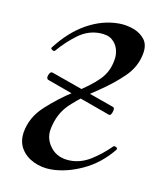

<svg xmlns="http://www.w3.org/2000/svg" viewBox="-57 -448 442 510"><g transform="rotate(10 164.5 -192.5)"><path d="M239 -156 65 -219Q59 -222 63 -232Q67 -242 73 -240L247 -178Q251 -176 250 -170Q249 -164 246 -159Q243 -154 239 -156ZM113 14Q88 14 66 3.5Q44 -7 32.5 -26Q21 -45 25 -71Q32 -112 65 -142.5Q98 -173 137 -198Q179 -224 201.5 -246.5Q224 -269 229 -301Q232 -315 228 -330Q224 -345 212 -355Q200 -365 177 -365Q146 -365 119 -345Q92 -325 69 -298Q67 -296 62 -299Q57 -302 59 -305Q95 -352 137.5 -375.5Q180 -399 224 -399Q244 -399 263.5 -392Q283 -385 294.5 -370Q306 -355 301 -330Q294 -294 266 -267Q238 -240 202 -216Q163 -191 132.5 -163Q102 -135 94 -91Q89 -64 107.5 -41Q126 -18 161 -18Q189 -18 215.5 -34.5Q242 -51 266 -75Q269 -77 273.5 -74.5Q278 -72 276 -68Q243 -27 198.5 -6.5Q154 14 113 14Z"/></g></svg>

Font: Cormorant Medium
Style: Italic
Weight: 500
Italic angle: -10°
Designer: Christian Thalmann (Catharsis Fonts)
Foundry: Catharsis Fonts
Version: Version 4.000